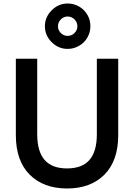

<svg xmlns="http://www.w3.org/2000/svg" viewBox="-20 -1053 760 1088"><path d="M363.3 -775.9Q311 -775.9 272.7 -814.2Q234.4 -852.5 234.4 -904.3Q234.4 -956.1 272.9 -994.6Q311.5 -1033.2 363.3 -1033.2Q397.9 -1033.2 428 -1016.1Q458 -999 475.1 -969.2Q492.2 -940.9 492.2 -904.3Q492.2 -869.6 475.1 -840.1Q458 -810.5 428.2 -793.5Q398.4 -775.9 363.3 -775.9ZM324.7 -865.7Q340.8 -849.6 363.3 -849.6Q385.7 -849.6 402.1 -865.7Q418.5 -881.8 418.5 -904.3Q418.5 -926.8 402.1 -943.1Q385.7 -959.5 363.3 -959.5Q340.8 -959.5 324.7 -943.1Q308.6 -926.8 308.6 -904.3Q308.6 -881.8 324.7 -865.7ZM359.9 15.1Q227.1 15.1 148.4 -63.2Q69.8 -141.6 69.8 -287.6V-720.2H190.9V-292.5Q190.9 -194.8 232.7 -146.7Q274.4 -98.6 359.9 -98.6Q445.3 -98.6 487.1 -146.7Q528.8 -194.8 528.8 -292.5V-720.2H649.9V-287.6Q649.9 -141.6 571.5 -63.2Q493.2 15.1 359.9 15.1Z"/></svg>

Font: Vela Sans Bd
Style: Bold
Weight: 700
Designer: Principal design: Mikhail Sharanda - project Manrope.
Design modification: Ravid Balaliev
Foundry: Mikhail Sharanda
Version: Version 1.001